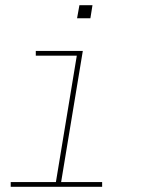

<svg xmlns="http://www.w3.org/2000/svg" viewBox="-20 -715 540 735"><path d="M21 0V-18H194L274 -502H117V-520H297L214 -18H371V0ZM275 -645 284 -695H334L326 -645Z"/></svg>

Font: Iosevka SS04 Thin Oblique
Style: Regular
Weight: 100
Italic angle: -9°
Monospace: yes
Designer: Belleve Invis
Foundry: Belleve Invis
Version: Version 19.0.0; ttfautohint (v1.8.4)